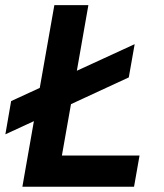

<svg xmlns="http://www.w3.org/2000/svg" viewBox="-20 -713 626 733"><path d="M0.5 -200.2 22.5 -327.1 131.8 -377.4 187.5 -693.4H317.4L273.4 -442.9L494.1 -544.4L471.7 -417.5L251 -315.4L216.3 -119.1H512.7L491.7 0H65.4L109.4 -250.5Z"/></svg>

Font: Cascadia Code PL
Style: Bold Italic
Weight: 700
Italic angle: -10°
Monospace: yes
Designer: Aaron Bell
Foundry: Saja Typeworks
Version: Version 2404.023; ttfautohint (v1.8.4)